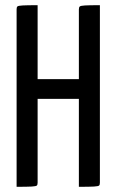

<svg xmlns="http://www.w3.org/2000/svg" viewBox="-20 -720 449 740"><path d="M284 0V-684Q284 -692 287.5 -695Q291 -698 307.5 -699Q324 -700 365 -700V-16Q365 -8 362 -5Q359 -2 342 -1Q325 0 284 0ZM44 0V-684Q44 -692 47 -695Q50 -698 67 -699Q84 -700 125 -700V-16Q125 -8 122 -5Q119 -2 102 -1Q85 0 44 0ZM84 -339V-415H321V-339Z"/></svg>

Font: Yanone Kaffeesatz ExtraLight
Style: Regular
Weight: 400
Version: Version 2.003